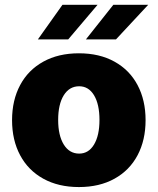

<svg xmlns="http://www.w3.org/2000/svg" viewBox="-20 -755 645 785"><path d="M29.3 -263.7Q29.3 -345.2 62.3 -407Q95.2 -468.8 157 -502.9Q218.8 -537.1 302.7 -537.1Q386.7 -537.1 448.2 -502.9Q509.8 -468.8 542.5 -407Q575.2 -345.2 575.2 -263.7Q575.2 -182.1 542.5 -120.4Q509.8 -58.6 448.2 -24.4Q386.7 9.8 302.7 9.8Q218.8 9.8 157 -24.4Q95.2 -58.6 62.3 -120.4Q29.3 -182.1 29.3 -263.7ZM386.7 -264.6Q386.7 -328.6 364.5 -365.5Q342.3 -402.3 303.7 -402.3Q263.7 -402.3 240.7 -365.5Q217.8 -328.6 217.8 -264.6Q217.8 -201.2 240.7 -164.1Q263.7 -127 303.7 -127Q342.3 -127 364.5 -164.1Q386.7 -201.2 386.7 -264.6ZM443.4 -735.4H585.9L454.1 -593.8H331.1ZM235.4 -735.4H378.9L258.8 -593.8H134.8Z"/></svg>

Font: Pretendard Std Black
Style: Regular
Weight: 900
Designer: Base glyphs from Inter by Rasmus Andersson; Hangeul glyphs from Noto Sans CJK(Source Han Sans) by Jang Soo-young and Kan
Foundry: Kil Hyung-jin
Version: Version 1.309